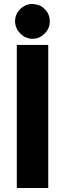

<svg xmlns="http://www.w3.org/2000/svg" viewBox="-20 -936 327 966"><path d="M143.6 -916Q156.2 -915 167 -912.1Q178.7 -910.2 189.5 -903.3Q198.2 -897.5 205.1 -889.6Q212.9 -882.8 218.8 -873Q230.5 -852.5 230.5 -828.1Q230.5 -803.7 217.8 -783.2Q211.9 -774.4 205.1 -767.6Q198.2 -760.7 190.4 -754.9Q183.6 -751 175.8 -747.1Q168.9 -744.1 160.2 -742.2Q158.2 -742.2 155.3 -742.2Q152.3 -741.2 150.4 -741.2Q148.4 -741.2 146.5 -741.2Q144.5 -741.2 143.6 -741.2Q141.6 -741.2 139.6 -741.2Q136.7 -741.2 134.8 -741.2Q125 -742.2 115.2 -746.1Q106.4 -749 97.7 -753.9Q89.8 -759.8 83 -766.6Q76.2 -773.4 70.3 -781.2Q56.6 -802.7 55.7 -827.1Q55.7 -828.1 55.7 -829.1Q55.7 -853.5 68.4 -874Q74.2 -882.8 82 -890.6Q88.9 -897.5 98.6 -903.3Q107.4 -909.2 116.2 -912.1Q126 -915 136.7 -916Q138.7 -916 140.6 -916Q143.6 -916 143.6 -916ZM75.2 -710Q80.1 -710 85 -710Q89.8 -710 94.7 -710Q105.5 -710 116.2 -710Q127 -710 137.7 -710Q148.4 -710 159.2 -710Q169.9 -710 180.7 -710Q191.4 -710 202.1 -710Q211.9 -710 222.7 -710Q222.7 -707 222.7 -705.1Q222.7 -702.1 222.7 -700.2Q222.7 -620.1 222.7 -541Q222.7 -460.9 222.7 -381.8Q222.7 -327.1 222.7 -272.5Q222.7 -217.8 222.7 -163.1Q222.7 -120.1 222.7 -77.1Q222.7 -33.2 222.7 9.8Q220.7 9.8 217.8 9.8Q214.8 9.8 212.9 9.8Q197.3 9.8 181.6 9.8Q166 9.8 150.4 9.8Q139.6 9.8 128.9 9.8Q118.2 9.8 107.4 9.8Q96.7 9.8 85.9 9.8Q75.2 9.8 64.5 9.8Q64.5 7.8 64.5 4.9Q64.5 2.9 64.5 0Q64.5 -80.1 64.5 -159.2Q64.5 -238.3 64.5 -318.4Q64.5 -373 64.5 -427.7Q64.5 -482.4 64.5 -537.1Q64.5 -580.1 64.5 -623Q64.5 -667 64.5 -710Q67.4 -710 70.3 -710Q72.3 -710 75.2 -710Z"/></svg>

Font: LeFont
Style: Bold
Weight: 800
Designer: Leryon MEDIA
Version: Version 1.0